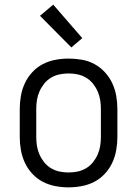

<svg xmlns="http://www.w3.org/2000/svg" viewBox="-20 -794 590 826"><path d="M275 12Q246 12 217.5 6.5Q189 1 164 -12Q139 -25 119 -46.5Q99 -68 87 -94Q75 -120 70 -148Q65 -176 65 -205V-325Q65 -354 70 -382Q75 -410 87 -436Q99 -462 119 -483.5Q139 -505 164 -518Q189 -531 217.5 -536.5Q246 -542 275 -542Q304 -542 332.5 -537Q361 -532 386 -518.5Q411 -505 431 -483.5Q451 -462 463 -436Q475 -410 480 -382Q485 -354 485 -325V-205Q485 -176 480 -148Q475 -120 463 -94Q451 -68 431 -46.5Q411 -25 386 -12Q361 1 332.5 6.5Q304 12 275 12ZM275 -52Q295 -52 314 -56Q333 -60 350 -70Q367 -80 379.5 -95.5Q392 -111 400 -129Q408 -147 411 -166Q414 -185 414 -205V-325Q414 -345 411 -364Q408 -383 400 -401Q392 -419 379.5 -434.5Q367 -450 350 -460Q333 -470 314 -474Q295 -478 275 -478Q255 -478 236 -474Q217 -470 200 -460Q183 -450 170.5 -434.5Q158 -419 150 -401Q142 -383 139 -364Q136 -345 136 -325V-205Q136 -185 139 -166Q142 -147 150 -129Q158 -111 170.5 -95.5Q183 -80 200 -70Q217 -60 236 -56Q255 -52 275 -52ZM287 -590 152 -726 209 -774 334 -630Z"/></svg>

Font: Lode Term
Style: Regular
Weight: 400
Monospace: yes
Designer: Belleve Invis
Foundry: Belleve Invis
Version: Version 29.2.0